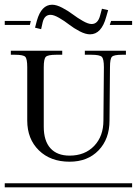

<svg xmlns="http://www.w3.org/2000/svg" viewBox="-29 -797 582 817"><path d="M-8.8 -17.1H533.2V0H-8.8ZM17.1 -581.1H235.8V-564H210Q174.8 -564 166 -555.2Q157.2 -546.4 157.2 -511.2V-257.8Q157.2 -197.8 185.5 -166.3Q213.9 -134.8 267.1 -134.8Q332 -134.8 371.6 -176Q411.1 -217.3 411.1 -284.2L413.1 -511.2Q413.1 -546.4 404.1 -555.2Q395 -564 359.9 -564H332V-581.1H506.8V-564H490.2Q455.6 -564 447.3 -555.4Q439 -546.9 439 -511.2L437 -284.2Q437 -205.6 390.4 -157.2Q343.8 -108.9 267.1 -108.9Q186 -108.9 136.5 -157.2Q86.9 -205.6 86.9 -284.2V-511.2Q86.9 -546.4 78.6 -555.2Q70.3 -564 35.2 -564H17.1ZM443.8 -708H533.2V-690.9H438ZM-8.8 -708H102.1L98.1 -690.9H-8.8ZM422.9 -725.1Q402.8 -650.9 354 -650.9Q335 -650.9 310.1 -663.8Q285.2 -676.8 265.1 -692.4Q245.1 -708 222.7 -720.9Q200.2 -733.9 186 -733.9Q160.6 -733.9 152.8 -703.1L146 -672.9L120.1 -679.2L127.9 -709Q147 -776.9 192.9 -776.9Q211.4 -776.9 236.1 -763.9Q260.7 -751 280.8 -735.8Q300.8 -720.7 323.5 -707.8Q346.2 -694.8 360.8 -694.8Q387.7 -694.8 397 -731L404.8 -759.8L431.2 -753.9Z"/></svg>

Font: FoglihtenFr01
Style: Regular
Weight: 500
Version: Version 0.68